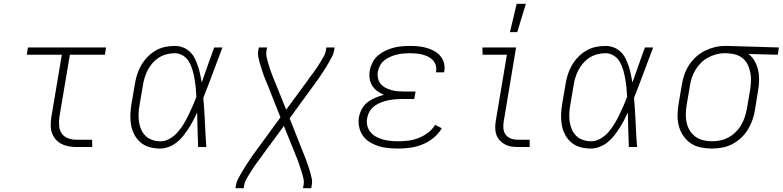

<svg xmlns="http://www.w3.org/2000/svg" viewBox="-20 -768 4090 1003"><path d="M380 0Q359 0 339 -3.5Q319 -7 301.5 -16Q284 -25 271 -40Q258 -55 251.5 -73.5Q245 -92 245 -113Q245 -134 248 -155L303 -482H120L126 -520H534L528 -482H345L290 -155Q287 -132 289 -109.5Q291 -87 303 -70Q315 -53 336 -45.5Q357 -38 380 -38H461L462 0Z M817 8Q789 8 762.5 1Q736 -6 715.5 -23Q695 -40 682.5 -63.5Q670 -87 665 -114Q660 -141 661 -169Q662 -197 667 -226L684 -326Q688 -351 695.5 -376Q703 -401 716.5 -425Q730 -449 749 -469Q768 -489 791.5 -503Q815 -517 841 -522.5Q867 -528 892 -528Q916 -528 936.5 -520Q957 -512 972.5 -497Q988 -482 997.5 -463Q1007 -444 1014 -423Q1021 -402 1025.5 -380.5Q1030 -359 1034 -337Q1050 -383 1066 -428.5Q1082 -474 1099 -520H1142Q1117 -454 1092.5 -388Q1068 -322 1042 -257Q1048 -193 1050.5 -128.5Q1053 -64 1058 0H1015Q1013 -45 1012 -90Q1011 -135 1010 -180Q1000 -159 989 -138Q978 -117 965 -97Q952 -77 937 -58Q922 -39 903 -24Q884 -9 861.5 -0.5Q839 8 817 8ZM818 -30Q843 -30 866.5 -43.5Q890 -57 908 -77.5Q926 -98 939.5 -120.5Q953 -143 964.5 -166.5Q976 -190 986.5 -214Q997 -238 1006 -263Q1005 -287 1002.5 -310.5Q1000 -334 996 -357Q992 -380 985.5 -402.5Q979 -425 968 -444.5Q957 -464 937 -477Q917 -490 893 -490Q872 -490 850.5 -484.5Q829 -479 810 -467Q791 -455 776 -437.5Q761 -420 751 -400.5Q741 -381 735 -360.5Q729 -340 726 -319L709 -219Q705 -197 704 -175Q703 -153 706 -132Q709 -111 717.5 -91.5Q726 -72 740.5 -58Q755 -44 775.5 -37Q796 -30 818 -30Z M1210 215 1213 197Q1216 181 1224 166Q1232 151 1240.5 136Q1249 121 1258 107Q1267 93 1276.5 78.5Q1286 64 1295.5 50Q1305 36 1315 23L1445 -155L1375 -332Q1369 -345 1363.5 -359Q1358 -373 1353.5 -386.5Q1349 -400 1344.5 -414Q1340 -428 1336 -442.5Q1332 -457 1329 -471.5Q1326 -486 1329 -502L1332 -520H1375L1372 -502Q1369 -487 1372 -473.5Q1375 -460 1378.5 -447Q1382 -434 1386 -421.5Q1390 -409 1394.5 -396Q1399 -383 1404 -370.5Q1409 -358 1414 -346L1475 -195L1589 -350Q1590 -352 1591.5 -354.5Q1593 -357 1595 -359Q1597 -362 1598.5 -364.5Q1600 -367 1603 -369V-370Q1611 -380 1618.5 -390.5Q1626 -401 1633.5 -412Q1641 -423 1647.5 -433.5Q1654 -444 1661 -455.5Q1668 -467 1674 -478.5Q1680 -490 1682 -502L1685 -520H1728L1725 -502Q1722 -486 1714 -471Q1706 -456 1697.5 -441Q1689 -426 1680 -412Q1671 -398 1661.5 -383.5Q1652 -369 1642.5 -355Q1633 -341 1623 -328L1493 -150L1563 27Q1569 40 1574 54Q1579 68 1584 81.5Q1589 95 1593.5 109Q1598 123 1602 137.5Q1606 152 1609 166.5Q1612 181 1609 197L1606 215H1563L1566 197Q1569 182 1566 168.5Q1563 155 1559.5 142Q1556 129 1551.5 116.5Q1547 104 1543 91Q1539 78 1534 65.5Q1529 53 1524 41L1463 -110L1349 45Q1348 47 1346.5 49.5Q1345 52 1343 54Q1341 57 1339 59.5Q1337 62 1335 64V65Q1327 75 1319.5 85.5Q1312 96 1304.5 107Q1297 118 1290.5 128.5Q1284 139 1277 150.5Q1270 162 1264 173.5Q1258 185 1256 197L1253 215Z M2061 8Q2034 8 2008 5.5Q1982 3 1958 -4.5Q1934 -12 1912.5 -25Q1891 -38 1876.5 -58Q1862 -78 1856.5 -103.5Q1851 -129 1855 -155Q1859 -178 1870.5 -199Q1882 -220 1901 -234.5Q1920 -249 1942 -258Q1964 -267 1986 -273Q1967 -280 1951 -292Q1935 -304 1924.5 -320.5Q1914 -337 1911 -358Q1908 -379 1912 -401Q1916 -422 1926.5 -442.5Q1937 -463 1954.5 -478Q1972 -493 1993 -503Q2014 -513 2035 -518.5Q2056 -524 2078 -526Q2100 -528 2121 -528Q2144 -528 2165.5 -526Q2187 -524 2208 -518Q2229 -512 2247.5 -502Q2266 -492 2279.5 -476.5Q2293 -461 2299 -440Q2305 -419 2301 -397L2300 -390H2257L2258 -395Q2261 -411 2256.5 -426.5Q2252 -442 2241.5 -453.5Q2231 -465 2216.5 -472Q2202 -479 2186.5 -483Q2171 -487 2154.5 -488.5Q2138 -490 2121 -490Q2105 -490 2087.5 -488.5Q2070 -487 2053.5 -483Q2037 -479 2020.5 -472Q2004 -465 1989.5 -454Q1975 -443 1966 -427Q1957 -411 1954 -394Q1951 -377 1954.5 -360Q1958 -343 1968 -330.5Q1978 -318 1993 -310Q2008 -302 2024 -297.5Q2040 -293 2057 -291.5Q2074 -290 2092 -290H2151L2144 -251H2085Q2066 -251 2047.5 -249.5Q2029 -248 2010.5 -244.5Q1992 -241 1973 -234Q1954 -227 1937.5 -215Q1921 -203 1911 -186Q1901 -169 1898 -150Q1894 -130 1899 -110.5Q1904 -91 1916.5 -76.5Q1929 -62 1946 -53Q1963 -44 1981.5 -39Q2000 -34 2020.5 -32Q2041 -30 2062 -30Q2088 -30 2114.5 -33.5Q2141 -37 2166.5 -47Q2192 -57 2215.5 -74.5Q2239 -92 2253 -116L2288 -98Q2271 -69 2244.5 -47.5Q2218 -26 2187 -13.5Q2156 -1 2124 3.5Q2092 8 2061 8Z M2685 0Q2666 0 2648.5 -3Q2631 -6 2616 -14.5Q2601 -23 2589.5 -36Q2578 -49 2572.5 -65.5Q2567 -82 2567 -100.5Q2567 -119 2570 -137L2628 -482H2501L2500 -520H2676L2611 -131Q2608 -113 2610 -95Q2612 -77 2622.5 -63.5Q2633 -50 2649.5 -44Q2666 -38 2684 -38H2747V0ZM2644 -600 2679 -748H2727L2682 -600Z M3067 8Q3039 8 3012.5 1Q2986 -6 2965.5 -23Q2945 -40 2932.5 -63.5Q2920 -87 2915 -114Q2910 -141 2911 -169Q2912 -197 2917 -226L2934 -326Q2938 -351 2945.5 -376Q2953 -401 2966.5 -425Q2980 -449 2999 -469Q3018 -489 3041.5 -503Q3065 -517 3091 -522.5Q3117 -528 3142 -528Q3166 -528 3186.5 -520Q3207 -512 3222.5 -497Q3238 -482 3247.5 -463Q3257 -444 3264 -423Q3271 -402 3275.5 -380.5Q3280 -359 3284 -337Q3300 -383 3316 -428.5Q3332 -474 3349 -520H3392Q3367 -454 3342.5 -388Q3318 -322 3292 -257Q3298 -193 3300.5 -128.5Q3303 -64 3308 0H3265Q3263 -45 3262 -90Q3261 -135 3260 -180Q3250 -159 3239 -138Q3228 -117 3215 -97Q3202 -77 3187 -58Q3172 -39 3153 -24Q3134 -9 3111.5 -0.5Q3089 8 3067 8ZM3068 -30Q3093 -30 3116.5 -43.5Q3140 -57 3158 -77.5Q3176 -98 3189.5 -120.5Q3203 -143 3214.5 -166.5Q3226 -190 3236.5 -214Q3247 -238 3256 -263Q3255 -287 3252.5 -310.5Q3250 -334 3246 -357Q3242 -380 3235.5 -402.5Q3229 -425 3218 -444.5Q3207 -464 3187 -477Q3167 -490 3143 -490Q3122 -490 3100.5 -484.5Q3079 -479 3060 -467Q3041 -455 3026 -437.5Q3011 -420 3001 -400.5Q2991 -381 2985 -360.5Q2979 -340 2976 -319L2959 -219Q2955 -197 2954 -175Q2953 -153 2956 -132Q2959 -111 2967.5 -91.5Q2976 -72 2990.5 -58Q3005 -44 3025.5 -37Q3046 -30 3068 -30Z M3699 8Q3669 8 3640 2Q3611 -4 3588.5 -19.5Q3566 -35 3550 -58Q3534 -81 3526.5 -108.5Q3519 -136 3519.5 -166Q3520 -196 3525 -226L3542 -326Q3546 -352 3555 -378Q3564 -404 3579 -427.5Q3594 -451 3615.5 -470.5Q3637 -490 3662 -502.5Q3687 -515 3713.5 -521.5Q3740 -528 3766 -528H3781L4049 -520L4043 -482L3890 -486Q3910 -471 3922.5 -448.5Q3935 -426 3940.5 -401Q3946 -376 3945.5 -349Q3945 -322 3940 -294L3924 -194Q3920 -168 3911 -142Q3902 -116 3887.5 -92Q3873 -68 3851.5 -48Q3830 -28 3805 -15Q3780 -2 3752.5 3Q3725 8 3699 8ZM3700 -30Q3721 -30 3743 -34.5Q3765 -39 3786 -50.5Q3807 -62 3824 -79Q3841 -96 3852.5 -116Q3864 -136 3871 -157.5Q3878 -179 3882 -201L3899 -301Q3902 -323 3903 -345Q3904 -367 3900 -387.5Q3896 -408 3887.5 -427Q3879 -446 3864 -460Q3849 -474 3829 -481Q3809 -488 3787 -489L3775 -490H3764Q3742 -490 3720.5 -484Q3699 -478 3678.5 -467Q3658 -456 3641.5 -439.5Q3625 -423 3613 -403Q3601 -383 3594 -362Q3587 -341 3584 -319L3567 -219Q3563 -196 3562.5 -172.5Q3562 -149 3567 -127Q3572 -105 3583.5 -86Q3595 -67 3613 -54Q3631 -41 3653.5 -35.5Q3676 -30 3700 -30Z"/></svg>

Font: Iosevka Etoile Extralight
Style: Italic
Weight: 200
Italic angle: -9°
Designer: Belleve Invis
Foundry: Belleve Invis
Version: Version 22.1.2; ttfautohint (v1.8.4)